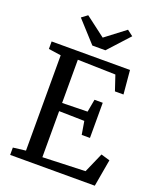

<svg xmlns="http://www.w3.org/2000/svg" viewBox="-173 -1077 979 1181"><g transform="rotate(20 316.5 -486.0)"><path d="M121.5 -58V-682L40 -694V-743H553L567 -587.5H511L478 -686L230 -692.5V-409.5L395.5 -413L410.5 -496H464.5V-266H410.5L396 -352.5L230 -356V-54.5L509 -64.5L566 -194.5L624 -177.5L593 0H39V-48ZM284 -805 158.5 -943 196.5 -971.5 327 -872.5 457 -971.5 495 -942.5 369.5 -805Z"/></g></svg>

Font: Merriweather 24pt
Style: Regular
Weight: 400
Designer: Eben Sorkin
Foundry: Eben Sorkin
Version: Version 2.100